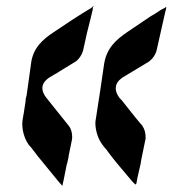

<svg xmlns="http://www.w3.org/2000/svg" viewBox="-20 -651 550 612"><path d="M193 -128V-127C194 -129 194 -132 195 -134L198 -148C198 -150 199 -153 199 -155L209 -204C209 -204 210 -209 210 -211V-215C210 -225 208 -238 200 -249L128 -339C119 -350 115 -361 115 -370C115 -383 123 -395 139 -405L154 -414C159 -416 163 -419 169 -423L223 -456L222 -455C233 -464 243 -479 246 -495C253 -529 261 -563 270 -597L275 -618C276 -622 276 -625 276 -629C279 -631 281 -631 282 -631C278 -631 276 -631 276 -631C275 -629 274 -628 272 -627H273C231 -602 192 -576 152 -549C115 -525 85 -497 79 -449L67 -362V-363C66 -354 65 -346 62 -336C62 -331 61 -324 60 -318C59 -310 57 -301 56 -292L53 -275C52 -269 51 -262 51 -256C51 -238 56 -211 72 -189L71 -190L80 -180C93 -162 107 -145 121 -128L166 -73C174 -64 178 -59 179 -59C179 -59 180 -66 183 -78ZM428 -128V-127C429 -136 431 -146 433 -155L443 -204C444 -206 444 -209 444 -211V-215C444 -225 442 -238 434 -249H435L426 -259L427 -258C415 -272 404 -286 393 -300C385 -310 378 -319 370 -329L371 -328L360 -340C353 -350 349 -360 349 -368C349 -384 356 -393 369 -403L457 -456L455 -455C467 -464 477 -478 480 -494L507 -614C509 -620 510 -625 510 -629C508 -628 506 -627 504 -625C494 -621 486 -615 477 -609L462 -600L463 -601C439 -585 414 -568 386 -549C349 -524 320 -497 312 -448C304 -391 295 -333 286 -275C285 -269 284 -265 284 -259C284 -240 290 -211 307 -189L306 -190L314 -180C318 -176 322 -171 325 -166C335 -153 344 -141 355 -128L397 -78C405 -68 411 -63 413 -63C414 -63 416 -70 418 -84Z"/></svg>

Font: Bangerz
Style: Regular
Weight: 400
Designer: vernon adams
Foundry: Vernon Adams
Version: Version 2.10;December 28, 2023;FontCreator 13.0.0.2683 64-bi